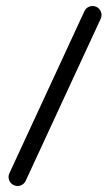

<svg xmlns="http://www.w3.org/2000/svg" viewBox="-20 -591 359 641"><path d="M301.6 -568.2C286.6 -575.1 268.7 -568.6 261.8 -553.6C178.3 -373.2 94.9 -192.9 11.4 -12.6C4.4 2.4 11 20.3 26 27.2C41 34.2 58.9 27.6 65.8 12.6C149.3 -167.7 232.8 -348 316.2 -528.4C323.2 -543.4 316.6 -561.2 301.6 -568.2Z"/></svg>

Font: FRB American Cursive
Style: Bold Italic
Weight: 700
Italic angle: -25°
Version: Version 2.0;Modular Font Editor K font №1